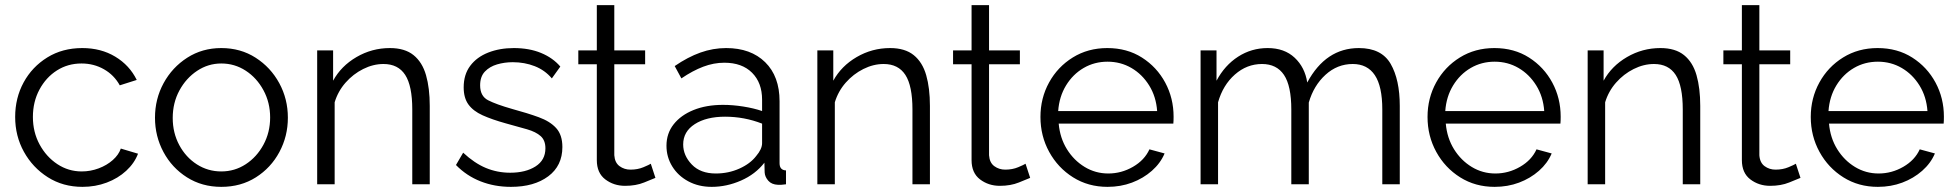

<svg xmlns="http://www.w3.org/2000/svg" viewBox="-20 -717 7613 747"><path d="M301 10Q225 10 166 -27.5Q107 -65 73 -126.5Q39 -188 39 -262Q39 -336 72 -396.5Q105 -457 164 -493.5Q223 -530 300 -530Q373 -530 428.5 -496.5Q484 -463 512 -406L446 -385Q424 -425 384.5 -447.5Q345 -470 297 -470Q244 -470 201.5 -443Q159 -416 133.5 -368.5Q108 -321 108 -262Q108 -203 134 -155Q160 -107 203 -78.5Q246 -50 298 -50Q332 -50 364 -62Q396 -74 419 -94.5Q442 -115 450 -139L517 -119Q503 -82 471 -52.5Q439 -23 395 -6.5Q351 10 301 10Z M841 10Q766 10 707.5 -27Q649 -64 616 -125.5Q583 -187 583 -259Q583 -332 616.5 -393.5Q650 -455 708.5 -492.5Q767 -530 841 -530Q916 -530 974.5 -492.5Q1033 -455 1066.5 -393.5Q1100 -332 1100 -259Q1100 -187 1067 -125.5Q1034 -64 975.5 -27Q917 10 841 10ZM652 -258Q652 -200 677.5 -152.5Q703 -105 746 -77.5Q789 -50 841 -50Q893 -50 936 -78Q979 -106 1005 -154Q1031 -202 1031 -260Q1031 -318 1005 -366Q979 -414 936 -442Q893 -470 841 -470Q790 -470 747 -441.5Q704 -413 678 -365Q652 -317 652 -258Z M1652 0H1584V-291Q1584 -383 1556.5 -425.5Q1529 -468 1472 -468Q1432 -468 1393 -448.5Q1354 -429 1324.5 -395.5Q1295 -362 1282 -319V0H1214V-521H1276V-403Q1307 -460 1367 -495Q1427 -530 1497 -530Q1555 -530 1589 -502.5Q1623 -475 1637.5 -424.5Q1652 -374 1652 -305Z M1968 10Q1904 10 1849.5 -11.5Q1795 -33 1754 -75L1782 -123Q1826 -82 1870.5 -63.5Q1915 -45 1965 -45Q2025 -45 2063.5 -69.5Q2102 -94 2102 -140Q2102 -171 2083.5 -187.5Q2065 -204 2030.5 -214Q1996 -224 1948 -237Q1894 -252 1857.5 -268.5Q1821 -285 1802.5 -310.5Q1784 -336 1784 -377Q1784 -427 1809.5 -461Q1835 -495 1879.5 -512.5Q1924 -530 1979 -530Q2039 -530 2085 -511Q2131 -492 2160 -458L2127 -412Q2100 -444 2060.5 -459.5Q2021 -475 1975 -475Q1943 -475 1914 -466.5Q1885 -458 1866.5 -438.5Q1848 -419 1848 -385Q1848 -343 1879 -327Q1910 -311 1973 -293Q2032 -277 2076 -261Q2120 -245 2144 -218.5Q2168 -192 2168 -145Q2168 -72 2113 -31Q2058 10 1968 10Z M2530 -25Q2518 -20 2486 -7Q2454 6 2412 6Q2368 6 2335 -19Q2302 -44 2302 -94V-467H2230V-521H2302V-697H2370V-521H2490V-467H2370V-113Q2372 -84 2390.5 -70.5Q2409 -57 2433 -57Q2461 -57 2483.5 -66.5Q2506 -76 2512 -80Z M2573 -150Q2573 -198 2601 -233.5Q2629 -269 2678.5 -289Q2728 -309 2793 -309Q2831 -309 2872 -302.5Q2913 -296 2945 -285V-329Q2945 -395 2906 -434Q2867 -473 2798 -473Q2757 -473 2716 -457.5Q2675 -442 2631 -412L2605 -460Q2656 -495 2705 -512.5Q2754 -530 2805 -530Q2901 -530 2957 -475Q3013 -420 3013 -323V-82Q3013 -55 3038 -54V0Q3016 3 3007 2Q2982 1 2969 -14Q2956 -29 2955 -46L2954 -84Q2919 -39 2863 -14.5Q2807 10 2749 10Q2698 10 2658 -11.5Q2618 -33 2595.5 -69.5Q2573 -106 2573 -150ZM2922 -110Q2945 -137 2945 -160V-236Q2876 -263 2801 -263Q2728 -263 2683 -234Q2638 -205 2638 -155Q2638 -112 2671.5 -77Q2705 -42 2765 -42Q2814 -42 2856.5 -61Q2899 -80 2922 -110Z M3598 0H3530V-291Q3530 -383 3502.5 -425.5Q3475 -468 3418 -468Q3378 -468 3339 -448.5Q3300 -429 3270.5 -395.5Q3241 -362 3228 -319V0H3160V-521H3222V-403Q3253 -460 3313 -495Q3373 -530 3443 -530Q3501 -530 3535 -502.5Q3569 -475 3583.5 -424.5Q3598 -374 3598 -305Z M3988 -25Q3976 -20 3944 -7Q3912 6 3870 6Q3826 6 3793 -19Q3760 -44 3760 -94V-467H3688V-521H3760V-697H3828V-521H3948V-467H3828V-113Q3830 -84 3848.5 -70.5Q3867 -57 3891 -57Q3919 -57 3941.5 -66.5Q3964 -76 3970 -80Z M4289 10Q4214 10 4155 -27Q4096 -64 4062 -126Q4028 -188 4028 -262Q4028 -335 4061.5 -396Q4095 -457 4154 -493.5Q4213 -530 4288 -530Q4365 -530 4423 -493Q4481 -456 4513.5 -395.5Q4546 -335 4546 -263Q4546 -247 4545 -236H4099Q4104 -180 4131 -136.5Q4158 -93 4200 -67.5Q4242 -42 4292 -42Q4343 -42 4388 -68Q4433 -94 4452 -136L4511 -120Q4495 -82 4461.5 -52.5Q4428 -23 4384 -6.5Q4340 10 4289 10ZM4097 -285H4482Q4478 -341 4451 -384.5Q4424 -428 4382 -452.5Q4340 -477 4289 -477Q4238 -477 4196 -452.5Q4154 -428 4127.5 -384.5Q4101 -341 4097 -285Z M5426 0H5358V-291Q5358 -381 5329 -424.5Q5300 -468 5243 -468Q5183 -468 5137 -426Q5091 -384 5072 -318V0H5004V-291Q5004 -383 4975.5 -425.5Q4947 -468 4890 -468Q4831 -468 4784.5 -427Q4738 -386 4719 -319V0H4651V-521H4713V-403Q4745 -463 4797 -496.5Q4849 -530 4912 -530Q4977 -530 5017 -492.5Q5057 -455 5066 -396Q5138 -530 5267 -530Q5355 -530 5390.5 -468.5Q5426 -407 5426 -305Z M5795 10Q5720 10 5661 -27Q5602 -64 5568 -126Q5534 -188 5534 -262Q5534 -335 5567.5 -396Q5601 -457 5660 -493.5Q5719 -530 5794 -530Q5871 -530 5929 -493Q5987 -456 6019.5 -395.5Q6052 -335 6052 -263Q6052 -247 6051 -236H5605Q5610 -180 5637 -136.5Q5664 -93 5706 -67.5Q5748 -42 5798 -42Q5849 -42 5894 -68Q5939 -94 5958 -136L6017 -120Q6001 -82 5967.5 -52.5Q5934 -23 5890 -6.5Q5846 10 5795 10ZM5603 -285H5988Q5984 -341 5957 -384.5Q5930 -428 5888 -452.5Q5846 -477 5795 -477Q5744 -477 5702 -452.5Q5660 -428 5633.5 -384.5Q5607 -341 5603 -285Z M6595 0H6527V-291Q6527 -383 6499.5 -425.5Q6472 -468 6415 -468Q6375 -468 6336 -448.5Q6297 -429 6267.5 -395.5Q6238 -362 6225 -319V0H6157V-521H6219V-403Q6250 -460 6310 -495Q6370 -530 6440 -530Q6498 -530 6532 -502.5Q6566 -475 6580.5 -424.5Q6595 -374 6595 -305Z M6985 -25Q6973 -20 6941 -7Q6909 6 6867 6Q6823 6 6790 -19Q6757 -44 6757 -94V-467H6685V-521H6757V-697H6825V-521H6945V-467H6825V-113Q6827 -84 6845.5 -70.5Q6864 -57 6888 -57Q6916 -57 6938.5 -66.5Q6961 -76 6967 -80Z M7286 10Q7211 10 7152 -27Q7093 -64 7059 -126Q7025 -188 7025 -262Q7025 -335 7058.5 -396Q7092 -457 7151 -493.5Q7210 -530 7285 -530Q7362 -530 7420 -493Q7478 -456 7510.5 -395.5Q7543 -335 7543 -263Q7543 -247 7542 -236H7096Q7101 -180 7128 -136.5Q7155 -93 7197 -67.5Q7239 -42 7289 -42Q7340 -42 7385 -68Q7430 -94 7449 -136L7508 -120Q7492 -82 7458.5 -52.5Q7425 -23 7381 -6.5Q7337 10 7286 10ZM7094 -285H7479Q7475 -341 7448 -384.5Q7421 -428 7379 -452.5Q7337 -477 7286 -477Q7235 -477 7193 -452.5Q7151 -428 7124.5 -384.5Q7098 -341 7094 -285Z"/></svg>

Font: Raleway
Style: Regular
Weight: 400
Designer: Matt McInerney, Pablo Impallari, Rodrigo Fuenzalida
Foundry: Matt McInerney, Pablo Impallari, Rodrigo Fuenzalida
Version: Version 4.101;RELEASE